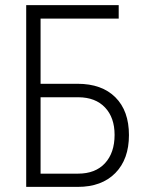

<svg xmlns="http://www.w3.org/2000/svg" viewBox="-20 -731 572 751"><path d="M444.3 -658.2H138.7V0H83V-710.9H444.3ZM138.2 -403.3H283.2Q378.4 -403.3 431.4 -350.3Q484.4 -297.4 484.4 -202.6Q484.4 -108.4 431.2 -54.2Q377.9 0 284.2 0H82.5V-710.9H138.2ZM138.2 -350.6V-51.8H285.2Q353 -51.8 390.6 -92.5Q428.2 -133.3 428.2 -203.6Q428.2 -271 390.9 -310.5Q353.5 -350.1 287.1 -350.6Z"/></svg>

Font: Roboto Condensed Light
Style: Regular
Weight: 300
Designer: Google
Version: Version 2.134; 2016